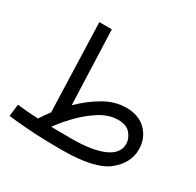

<svg xmlns="http://www.w3.org/2000/svg" viewBox="-156 -890 1101 1078"><g transform="rotate(30 394.0 -350.5)"><path d="M743 -205Q743 -277 695.5 -325.5Q648 -374 566 -374Q493 -374 422.5 -333Q352 -292 292 -232L274 -714H193L212 -140Q187 -107 165 -73Q81 -77 29 -84L20 -6Q66 0 155 6.5Q244 13 369 13Q580 13 661.5 -51.5Q743 -116 743 -205ZM560 -292Q616 -292 641 -260.5Q666 -229 666 -197Q666 -134 592.5 -101.5Q519 -69 387 -69Q313 -69 253 -70Q281 -110 330 -162Q379 -214 439 -253Q499 -292 560 -292Z"/></g></svg>

Font: Noto Sans Arabic UI
Style: Regular
Weight: 400
Designer: Nadine Chahine - Monotype Design Team
Foundry: Monotype Imaging Inc.
Version: Version 1.900